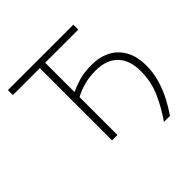

<svg xmlns="http://www.w3.org/2000/svg" viewBox="-214 -906 1254 1254"><g transform="rotate(-45 413.0 -279.0)"><path d="M607 154.5Q660 79 697.5 -5Q735 -89 735 -187Q735 -291 680.8 -344.8Q626.5 -398.5 529.5 -398.5Q467 -398.5 418.2 -384.5Q369.5 -370.5 332 -350V0H282V-667H33.5V-713H637.5V-667.5H332V-396.5Q363.5 -412 414.5 -427.8Q465.5 -443.5 536.5 -443.5Q609.5 -443.5 665.8 -414.8Q722 -386 754.2 -328.8Q786.5 -271.5 786.5 -187Q786.5 -118 767.2 -55Q748 8 719.5 61.2Q691 114.5 662.5 154.5Z"/></g></svg>

Font: Heraclito ExtraLight
Style: Regular
Weight: 200
Designer: Kostas Bartsokas (font) & Cristiano Sobral (main changes)
Foundry: Kostas Bartsokas (font) & Cristiano Sobral (main changes)
Version: Version 1.00;July 8, 2020;FontCreator 13.0.0.2655 64-bit